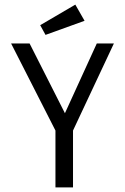

<svg xmlns="http://www.w3.org/2000/svg" viewBox="-20 -811 540 831"><path d="M220 0V-246L28 -623H108L261 -321L399 -623H473L296 -246V0ZM177 -660 154 -702 306 -791 346 -721Z"/></svg>

Font: Inconsolata Nerd Font Mono
Style: Regular
Weight: 400
Monospace: yes
Designer: Raph Levien, Cyreal, Brenton Simpson
Foundry: Raph Levien, Cyreal, Google
Version: Version 3.000; ttfautohint (v1.8.3);Nerd Fonts 3.0.2